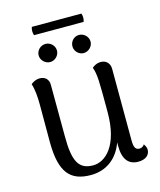

<svg xmlns="http://www.w3.org/2000/svg" viewBox="-117 -864 801 961"><g transform="rotate(-15 283.0 -383.5)"><path d="M397 -737C402 -751 402 -766 397 -780H140C135 -766 135 -751 140 -737ZM184 -586C209 -586 231 -608 231 -633C231 -659 209 -680 184 -680C158 -680 136 -659 136 -633C136 -608 158 -586 184 -586ZM357 -680C332 -680 311 -659 311 -633C311 -608 332 -586 357 -586C383 -586 405 -608 405 -633C405 -659 383 -680 357 -680ZM529 -67C522 -54 510 -52 503 -52C483 -52 475 -66 475 -103L474 -473C474 -503 454 -521 428 -521C405 -521 390 -510 382 -503C396 -465 396 -429 396 -269C396 -95 321 -31 258 -31C183 -31 158 -79 158 -207L157 -476C157 -504 138 -521 112 -521C90 -521 76 -512 65 -503C75 -473 78 -431 78 -395V-197C79 -42 128 13 235 13C314 13 375 -32 403 -111V-92C403 -24 430 10 481 10C519 10 541 -9 541 -36C541 -47 537 -56 529 -67Z"/></g></svg>

Font: Arima Koshi
Style: Regular
Weight: 400
Designer: Joana Correia and Natanael Gama
Foundry: NDISCOVER
Version: Version 1.019;PS 001.019;hotconv 1.0.88;makeotf.lib2.5.64775